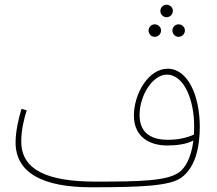

<svg xmlns="http://www.w3.org/2000/svg" viewBox="-20 -772 918 813"><path d="M685 -699C700 -699 712 -711 712 -726C712 -740 700 -752 685 -752C671 -752 659 -740 659 -726C659 -711 671 -699 685 -699ZM635 -616C650 -616 662 -628 662 -643C662 -657 650 -669 635 -669C621 -669 609 -657 609 -643C609 -628 621 -616 635 -616ZM736 -616C751 -616 763 -628 763 -643C763 -657 751 -669 736 -669C722 -669 710 -657 710 -643C710 -628 722 -616 736 -616ZM366 21C583 21 700 15 748 -20C810 -65 826 -155 826 -235C826 -366 776 -481 690 -481C607 -481 547 -373 547 -283C547 -187 620 -156 687 -156C729 -156 768 -161 799 -177C789 -100 763 -60 738 -42C687 -6 577 -3 385 -3C183 -3 70 -51 70 -173C70 -221 81 -266 93 -305L71 -311C58 -269 46 -214 46 -169C46 -39 163 21 366 21ZM571 -285C571 -370 628 -456 686 -456C763 -456 802 -341 802 -241C802 -227 802 -214 801 -202C773 -189 734 -180 691 -180C631 -180 571 -201 571 -285Z"/></svg>

Font: Noto Sans Arabic SemCond Thin
Style: Regular
Weight: 100
Width: 4
Designer: Monotype Design Team, Nadine Chahine, Nizar Qandah and Khaled Hosny
Foundry: Monotype Imaging Inc.
Version: Version 2.012